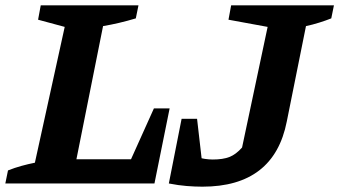

<svg xmlns="http://www.w3.org/2000/svg" viewBox="-32 -689 1274 721"><path d="M546 -282H605L548 0H-12L-2 -49Q23 -59 48.5 -66Q74 -73 99 -78L211 -588L111 -615L121 -669H488L478 -620Q415 -601 355 -591L255 -91H460ZM602 0 641 -126Q673 -109 705.5 -99.5Q738 -90 767 -90Q805 -90 829.5 -99.5Q854 -109 877 -135L973 -588L826 -615L836 -669H1222L1212 -620Q1192 -612 1166.5 -604Q1141 -596 1117 -591L1045 -233Q997 12 728 12Q700 12 669 9.5Q638 7 602 0ZM602 0 650 -243H708L736 0Z"/></svg>

Font: Piazzolla Thin ExtraBold
Style: Italic
Weight: 800
Italic angle: -11.3°
Version: Version 2.005